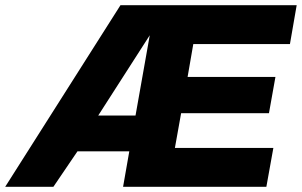

<svg xmlns="http://www.w3.org/2000/svg" viewBox="-75 -721 1165 741"><path d="M-55 0H131L224 -137H424L400 0H953L980 -150H600L624 -284H963L988 -424H649L671 -551H1044L1070 -701H390ZM304 -275 503 -585 448 -275Z"/></svg>

Font: Geom ExtraBold
Style: Bold Italic
Weight: 800
Italic angle: -10°
Version: Version 1.102